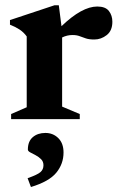

<svg xmlns="http://www.w3.org/2000/svg" viewBox="-20 -466 466 751"><path d="M360.5 -440.5Q392.5 -440.5 406 -423Q419.5 -405.5 419.5 -381Q419.5 -346 397.5 -328.8Q375.5 -311.5 349 -311.5Q328.5 -311.5 315.8 -315.8Q303 -320 291.5 -324.5Q280 -329 263.5 -329Q242.5 -329 223 -319.5V-49L292 -20V0H23.5V-20L84.5 -46.5V-323.5Q72.5 -340 56.5 -350.5Q40.5 -361 19 -369.5V-387.5L193.5 -445.5H210L220.5 -363.5Q300.5 -440.5 360.5 -440.5ZM88 231Q126.5 217.5 138.2 207.2Q150 197 150 180.5Q150 166 140.8 156.8Q131.5 147.5 119.5 141.2Q107.5 135 98.2 130Q89 125 89 119Q89 87 108.2 70.5Q127.5 54 157.5 54Q187.5 54 208 74.2Q228.5 94.5 228.5 130.5Q228.5 175 200.2 209.5Q172 244 101 265.5Z"/></svg>

Font: Newsreader Text
Style: Bold
Weight: 700
Designer: Hugues Gentile
Foundry: Production Type
Version: Version 1.001